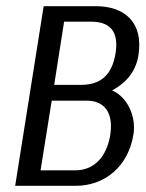

<svg xmlns="http://www.w3.org/2000/svg" viewBox="-20 -600 470 620"><path d="M29 0H225C317 0 394 -61 411 -166C420 -222 393 -286 342 -308C383 -330 418 -365 427 -421C444 -528 382 -580 290 -580H121ZM111 -50 147 -275H259C318 -275 347 -236 336 -164C324 -91 282 -50 223 -50ZM155 -326 187 -530H274C333 -530 365 -501 353 -427C341 -354 301 -326 242 -326Z"/></svg>

Font: Charger Sport
Style: DfNrwObl
Weight: 400
Designer: Jasper
Foundry: Cannot Into Space Fonts
Version: Version 1.1